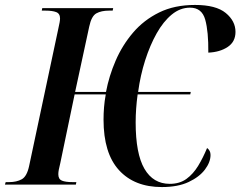

<svg xmlns="http://www.w3.org/2000/svg" viewBox="-42 -747 973 777"><path d="M613 10Q502 10 439.5 -58.5Q377 -127 377 -263Q377 -287 379 -312.5Q381 -338 386 -365H260L202 -87Q198 -71 196 -60.5Q194 -50 194 -42Q194 -22 208.5 -16Q223 -10 252 -10H267L265 0H-22L-19 -10H-5Q25 -10 46 -21.5Q67 -33 76 -76L194 -631Q201 -661 201 -672Q201 -692 185.5 -698Q170 -704 142 -704H127L129 -714H416L414 -704H399Q368 -704 348 -693Q328 -682 319 -639L262 -375H387Q399 -439 426 -501.5Q453 -564 496.5 -615Q540 -666 602 -696.5Q664 -727 747 -727Q832 -727 871.5 -694.5Q911 -662 911 -618Q911 -578 879.5 -557Q848 -536 801 -534Q802 -619 788.5 -667.5Q775 -716 727 -716Q687 -716 653 -688Q619 -660 592 -612Q565 -564 545.5 -503Q526 -442 517 -375H730L728 -365H515Q507 -306 507 -252Q507 -125 542.5 -64Q578 -3 645 -3Q685 -3 712.5 -23Q740 -43 760 -76Q780 -109 796 -148Q810 -138 810 -120Q810 -91 787.5 -61Q765 -31 721.5 -10.5Q678 10 613 10Z"/></svg>

Font: Noto Serif Display Condensed SemiBold
Style: Italic
Weight: 600
Width: 3
Italic angle: -12°
Designer: Monotype Design Team
Foundry: Monotype Imaging Inc.
Version: Version 2.009